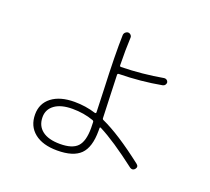

<svg xmlns="http://www.w3.org/2000/svg" viewBox="-135 -954 1270 1161"><g transform="rotate(20 500.0 -373.5)"><path d="M188.5 -125Q188.5 -69.3 228 -38.6Q267.6 -7.8 342.8 -7.8Q421.9 -7.8 454.6 -43Q487.3 -78.1 487.3 -162.1Q487.3 -168 486.8 -181.2Q486.3 -194.3 486.3 -200.2Q486.3 -208 478.5 -210.9Q416 -233.4 342.8 -233.4Q269.5 -233.4 229 -204.1Q188.5 -174.8 188.5 -125ZM339.8 35.2Q246.1 35.2 193.4 -7.3Q140.6 -49.8 140.6 -125Q140.6 -195.3 193.8 -236.3Q247.1 -277.3 339.8 -277.3Q411.1 -277.3 476.6 -256.8Q484.4 -254.9 485.4 -262.7Q484.4 -310.5 480.5 -405.3Q470.7 -631.8 474.6 -756.8Q475.6 -767.6 483.4 -774.9Q491.2 -782.2 501 -782.2Q510.7 -782.2 518.1 -774.4Q525.4 -766.6 524.4 -756.8Q520.5 -680.7 522.5 -580.1Q522.5 -571.3 531.2 -571.3Q667 -574.2 799.8 -597.7Q808.6 -598.6 815.9 -593.8Q823.2 -588.9 825.2 -580.1Q826.2 -571.3 820.8 -563.5Q815.4 -555.7 805.7 -553.7Q672.9 -529.3 533.2 -527.3Q524.4 -527.3 524.4 -518.6Q526.4 -442.4 528.3 -406.2Q534.2 -250 534.2 -244.1Q534.2 -236.3 541 -233.4Q652.3 -183.6 819.3 -53.7Q836.9 -40 823.2 -22.5Q810.5 -6.8 792 -17.6Q639.6 -134.8 543 -183.6Q535.2 -187.5 535.2 -179.7V-162.1Q535.2 -56.6 489.3 -10.7Q443.4 35.2 339.8 35.2Z"/></g></svg>

Font: Rounded Mgen+ 2m light
Style: Regular
Weight: 200
Designer: [Source Han Sans]
Ryoko NISHIZUKA  (kana & ideographs); Paul D. Hunt (Latin, Greek & Cyrillic); Wenlong ZHANG  (bopomofo
Version: Version 1.059.20150602